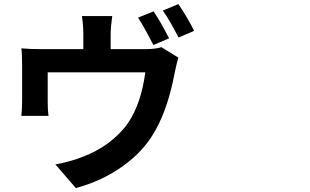

<svg xmlns="http://www.w3.org/2000/svg" viewBox="-20 -865 1540 953"><path d="M356.4 68.4 254.9 -48.8Q330.1 -62.5 393.6 -87.9Q458 -112.3 513.7 -152.3Q575.2 -197.3 615.2 -253.9Q680.7 -350.6 701.2 -505.9H216.8V-362.3Q216.8 -316.4 220.7 -290H85.9Q89.8 -322.3 89.8 -372.1V-542Q89.8 -601.6 85.9 -625Q129.9 -621.1 185.5 -621.1H393.6V-695.3Q393.6 -736.3 386.7 -785.2H537.1Q529.3 -729.5 529.3 -695.3V-621.1H700.2Q752 -621.1 781.2 -630.9L865.2 -579.1Q858.4 -557.6 846.7 -502Q815.4 -335 754.9 -224.6Q698.2 -118.2 591.8 -42Q488.3 33.2 356.4 68.4ZM741.2 -641.6Q740.2 -642.6 739.3 -645.5Q690.4 -740.2 665 -777.3L742.2 -808.6Q774.4 -761.7 819.3 -674.8ZM866.2 -678.7Q820.3 -768.6 788.1 -812.5L865.2 -844.7Q912.1 -776.4 943.4 -711.9Z"/></svg>

Font: Bpmf GenYo Gothic B
Style: B
Weight: 700
Foundry: But Ko
Version: Version 1.320